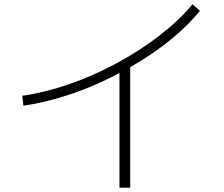

<svg xmlns="http://www.w3.org/2000/svg" viewBox="-20 -809 1040 892"><path d="M83 -364Q189 -379 301.5 -418Q414 -457 521.5 -515Q629 -573 720 -643Q811 -713 874 -789L909 -759Q857 -695 786 -635.5Q715 -576 630.5 -524Q546 -472 455 -430Q364 -388 271 -359.5Q178 -331 89 -318ZM535 63V-508H585V63Z"/></svg>

Font: M PLUS 1 Light
Style: Regular
Weight: 300
Designer: Coji Morishita
Foundry: UNDERFOREST DESIGN
Version: Version 1.001